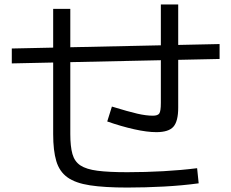

<svg xmlns="http://www.w3.org/2000/svg" viewBox="-20 -813 1040 863"><path d="M552 30Q450 30 384.5 20Q319 10 283 -16Q247 -42 233 -89Q219 -136 219 -210V-773H296V-210Q296 -155 305.5 -121Q315 -87 341.5 -69.5Q368 -52 418.5 -45.5Q469 -39 552 -39Q633 -39 714 -43.5Q795 -48 866 -57L873 11Q800 21 716.5 25.5Q633 30 552 30ZM33 -528V-595L967 -615V-548ZM683 -219Q641 -219 583 -232Q525 -245 462 -267L483 -334Q558 -311 597.5 -302Q637 -293 667 -293Q689 -293 696 -303Q703 -313 703 -351V-793H781V-329Q781 -268 759.5 -243.5Q738 -219 683 -219Z"/></svg>

Font: M PLUS 1 Code
Style: Regular
Weight: 400
Designer: Coji Morishita
Foundry: UNDERFOREST DESIGN
Version: Version 1.005